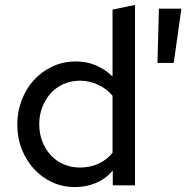

<svg xmlns="http://www.w3.org/2000/svg" viewBox="-20 -751 755 778"><path d="M50 0ZM437 0V-60Q408 -26 368.5 -9.5Q329 7 284 7Q234 7 191.5 -12.5Q149 -32 117.5 -66.5Q86 -101 68 -147Q50 -193 50 -247Q50 -296 67 -342.5Q84 -389 115 -424Q146 -459 190 -480.5Q234 -502 288 -502Q331 -502 369 -486Q407 -470 436 -441V-712Q459 -717 481.5 -721.5Q504 -726 527 -731V0ZM139 -248Q139 -210 151.5 -178Q164 -146 185.5 -122.5Q207 -99 237.5 -85.5Q268 -72 304 -72Q343 -72 377.5 -87Q412 -102 436 -132V-363Q413 -391 377.5 -407.5Q342 -424 304 -424Q268 -424 237.5 -410.5Q207 -397 185.5 -373Q164 -349 151.5 -317Q139 -285 139 -248ZM624 -716H715L684 -496H618Z"/></svg>

Font: Rosa Sans
Style: Regular
Weight: 400
Designer: Pentagram / MCKL
Foundry: Pentagram / MCKL
Version: Version 1.005;September 16, 2019;FontCreator 11.5.0.2425 64-